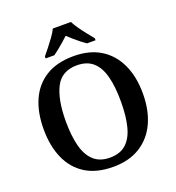

<svg xmlns="http://www.w3.org/2000/svg" viewBox="-163 -1060 1097 1199"><g transform="rotate(-20 385.0 -460.5)"><path d="M385 10Q274 10 201 -36Q128 -82 91.5 -165Q55 -248 55 -359Q55 -470 91.5 -552Q128 -634 201.5 -679.5Q275 -725 386 -725Q492 -725 565 -679.5Q638 -634 676 -551.5Q714 -469 714 -358Q714 -247 676 -164.5Q638 -82 564.5 -36Q491 10 385 10ZM385 -51Q453 -51 493 -87.5Q533 -124 550.5 -192.5Q568 -261 568 -358Q568 -455 550.5 -523.5Q533 -592 493 -628Q453 -664 386 -664Q285 -664 243.5 -583.5Q202 -503 202 -358Q202 -261 220 -192.5Q238 -124 278.5 -87.5Q319 -51 385 -51ZM218 -784Q234 -803 254.5 -829Q275 -855 294.5 -882Q314 -909 324 -931H444Q455 -909 474 -882Q493 -855 514 -829Q535 -803 550 -784V-771H493Q477 -782 457 -797.5Q437 -813 418 -830Q399 -847 384 -861Q369 -847 349.5 -830Q330 -813 311 -797.5Q292 -782 276 -771H218Z"/></g></svg>

Font: Noto Serif Bengali SemiBold
Style: Regular
Weight: 600
Version: Version 2.003